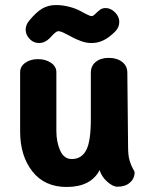

<svg xmlns="http://www.w3.org/2000/svg" viewBox="-20 -741 613 763"><path d="M515 -57Q515 -32 496.5 -15.5Q478 1 447 1Q428 1 405.5 -19.5Q383 -40 376 -65Q341 2 245 2Q157 2 108.5 -60Q60 -122 60 -218V-454Q60 -477 80.5 -491.5Q101 -506 131 -506Q161 -506 182.5 -491.5Q204 -477 204 -454V-220Q204 -177 219 -143Q234 -109 265 -109Q304 -109 322.5 -144Q341 -179 341 -267V-452Q341 -479 360.5 -495Q380 -511 412 -511Q445 -511 465.5 -495Q486 -479 486 -452L489 -158Q489 -123 495 -103Q501 -83 508 -71Q515 -59 515 -57ZM82 -623Q82 -642 96 -659Q124 -693 148 -707Q172 -721 203 -721Q227 -721 253.5 -714.5Q280 -708 302 -696Q307 -693 317.5 -687.5Q328 -682 334.5 -679.5Q341 -677 344 -677Q350 -677 358 -685Q371 -698 379.5 -703.5Q388 -709 400 -709Q420 -709 437 -692Q454 -675 454 -654Q454 -632 438 -616Q414 -592 391.5 -581Q369 -570 344 -570Q323 -570 304 -577Q285 -584 272 -590.5Q259 -597 256 -599Q252 -601 236.5 -609Q221 -617 212 -617Q206 -617 198.5 -610.5Q191 -604 181 -593Q160 -570 135 -570Q114 -570 99 -585Q82 -602 82 -623Z"/></svg>

Font: Mali
Style: Bold
Weight: 700
Designer: Kitiyaporn Chalermlarp | Katatrad Aksorn Co.,Ltd.
Foundry: Cadson Demak Co.,Ltd.
Version: Version 1.000; ttfautohint (v1.6)